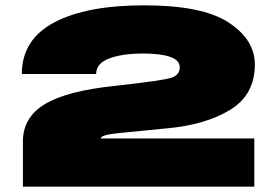

<svg xmlns="http://www.w3.org/2000/svg" viewBox="-20 -701 1045 721"><path d="M66 0H935V-181H358.5Q358.5 -194 419 -200.5Q479.5 -207 606.5 -219Q751.5 -232 844.2 -288.5Q937 -345 937 -459Q937 -552 838.5 -616.5Q740 -681 522 -681Q304 -681 183 -616.5Q62 -552 62 -423H341Q341 -463 390 -481.5Q439 -500 518 -500Q583 -500 619 -487.5Q655 -475 655 -448Q655 -421 626.5 -410Q598 -399 415 -379Q231 -360 148.5 -310Q66 -260 66 -170Z"/></svg>

Font: Anybody ExtraExpanded Black
Style: Regular
Weight: 900
Width: 8
Version: Version 1.113;gftools[0.9.25]